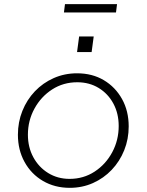

<svg xmlns="http://www.w3.org/2000/svg" viewBox="-20 -890 704 922"><path d="M315 12Q243 12 186.5 -21Q130 -54 98 -112Q66 -170 66 -243Q66 -304 87.5 -357.5Q109 -411 147.5 -451.5Q186 -492 238 -515Q290 -538 350 -538Q423 -538 478.5 -505Q534 -472 566 -414.5Q598 -357 598 -283Q598 -222 576.5 -168.5Q555 -115 516.5 -74.5Q478 -34 426.5 -11Q375 12 315 12ZM314 -31Q381 -31 434.5 -66Q488 -101 519 -159Q550 -217 550 -285Q550 -345 524.5 -392.5Q499 -440 454 -467.5Q409 -495 351 -495Q284 -495 230.5 -460.5Q177 -426 145.5 -368.5Q114 -311 114 -243Q114 -183 140 -135Q166 -87 211.5 -59Q257 -31 314 -31ZM287 -830 292 -870H542L537 -830ZM350 -640 360 -715H430L420 -640Z"/></svg>

Font: Plus Jakarta Sans ExtraLight
Style: Italic
Weight: 200
Italic angle: -8°
Designer: Gumpita Rahayu
Foundry: Tokotype
Version: Version 2.071; ttfautohint (v1.8.4.7-5d5b);gftools[0.9.29]